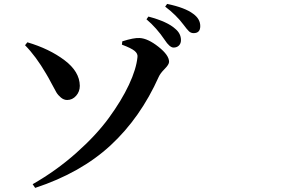

<svg xmlns="http://www.w3.org/2000/svg" viewBox="-20 -876 1540 962"><path d="M849.6 -637.7Q830.1 -637.7 804.7 -676.8Q764.6 -736.3 713.9 -779.3L723.6 -793Q819.3 -767.6 858.4 -731.4Q886.7 -708 886.7 -674.8Q886.7 -658.2 876.5 -647.9Q866.2 -637.7 849.6 -637.7ZM950.2 -710Q936.5 -710 926.8 -719.2Q917 -728.5 900.4 -751Q863.3 -800.8 807.6 -842.8L817.4 -856.4Q907.2 -837.9 948.2 -806.6Q983.4 -781.2 983.4 -745.1Q983.4 -710 950.2 -710ZM775.4 -491.2Q683.6 -286.1 534.2 -147.9Q384.8 -9.8 156.2 65.4L143.6 46.9Q261.7 -20.5 361.8 -109.4Q461.9 -198.2 525.4 -285.2Q588.9 -372.1 626 -451.2Q663.1 -530.3 668.9 -590.8Q670.9 -607.4 654.3 -621.1Q637.7 -634.8 590.8 -652.3L592.8 -668.9Q651.4 -687.5 679.7 -685.5Q720.7 -683.6 773.9 -641.6Q827.1 -599.6 827.1 -566.4Q827.1 -552.7 805.2 -530.8Q783.2 -508.8 775.4 -491.2ZM210.9 -506.8Q160.2 -593.8 105.5 -649.4L117.2 -664.1Q226.6 -631.8 302.7 -574.7Q378.9 -517.6 379.9 -446.3Q379.9 -417 361.3 -396Q342.8 -375 316.4 -375Q299.8 -375 285.2 -387.2Q270.5 -399.4 262.2 -413.6Q253.9 -427.7 237.8 -458.5Q221.7 -489.3 210.9 -506.8Z"/></svg>

Font: Bpmf Zihi Serif Bold
Style: Bold
Weight: 700
Foundry: But Ko
Version: Version 1.320